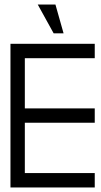

<svg xmlns="http://www.w3.org/2000/svg" viewBox="-20 -822 445 842"><path d="M25.9 -629.9H395.5V-566.9H88.9V-346.7H395.5V-283.7H88.9V-63H395.5V0H25.9ZM145.5 -802.2H223.1L258.8 -675.8H215.3Z"/></svg>

Font: Fibel Sued LRS
Style: Regular
Weight: 400
Designer: Peter Wiegel
Foundry: Peter Wiegel
Version: Version 000.000